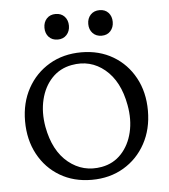

<svg xmlns="http://www.w3.org/2000/svg" viewBox="-48 -649 620 703"><g transform="rotate(-5 262.5 -298.0)"><path d="M263.5 -458Q329 -458 379.8 -428Q430.5 -398 459.2 -345.2Q488 -292.5 488 -224Q488 -156 459 -103Q430 -50 379 -19.8Q328 10.5 261.5 10.5Q195.5 10.5 144.8 -19.5Q94 -49.5 65.2 -102.8Q36.5 -156 36.5 -224.5Q36.5 -292 65.5 -344.8Q94.5 -397.5 145.8 -427.8Q197 -458 263.5 -458ZM302 -33.5Q345.5 -41.5 374.5 -72.8Q403.5 -104 414.5 -150.5Q425.5 -197 415.5 -251Q399.5 -339.5 346.5 -383.5Q293.5 -427.5 224 -414.5Q180.5 -406.5 151.2 -375.5Q122 -344.5 110.8 -298Q99.5 -251.5 109 -197.5Q125.5 -108 179.2 -64.5Q233 -21 302 -33.5ZM182 -512Q161.5 -512 149.2 -525.2Q137 -538.5 137 -559Q137 -579.5 149.2 -592.8Q161.5 -606 182 -606Q202.5 -606 214.8 -592.8Q227 -579.5 227 -559Q227 -539 214.8 -525.5Q202.5 -512 182 -512ZM343.5 -512Q323 -512 310.5 -525.2Q298 -538.5 298 -559Q298 -579.5 310.5 -592.8Q323 -606 343.5 -606Q364 -606 376 -592.8Q388 -579.5 388 -559Q388 -539 376 -525.5Q364 -512 343.5 -512Z"/></g></svg>

Font: Fraunces 72pt S100 Light
Style: Regular
Weight: 300
Version: Version 1.000; ttfautohint (v1.8.3)